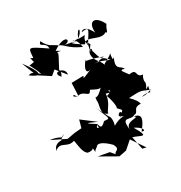

<svg xmlns="http://www.w3.org/2000/svg" viewBox="-238 -876 1094 1161"><g transform="rotate(-30 309.0 -295.5)"><path d="M304 -123C253 -70 270 -142 256 -117C267 -91 228 -109 263 -126C202 -164 190 -175 271 -137L179 -207L164 -154L114 -150L60 -140L-38 -188C33 -180 33 -152 48 -172C74 -194 -13 -135 39 -149C-41 -165 -38 -87 -29 -117C17 -148 34 -88 92 -113C51 -138 148 -64 79 -126C96 -114 89 -36 117 -13C111 -3 190 5 156 -41C180 33 143 19 191 -12C198 -27 231 -22 282 30C305 75 273 63 264 85L241 57L164 43L278 108L330 98L384 51L447 143L421 137L403 47C450 59 503 109 439 1C489 25 501 57 469 46C540 -41 504 -50 473 -59C517 -29 403 -66 415 5C397 -107 449 -41 480 -64C517 -64 488 -107 552 -103C538 -93 571 -103 505 -168C599 -173 580 -172 656 -141C635 -154 613 -129 575 -136C655 -154 624 -102 642 -174C564 -135 641 -151 638 -213C632 -180 634 -236 650 -249C596 -253 642 -303 578 -291C570 -306 522 -352 571 -334C557 -368 510 -349 552 -437C540 -396 497 -452 428 -453C494 -449 468 -481 528 -421C543 -404 532 -454 545 -461C482 -412 470 -433 482 -397C475 -455 435 -456 433 -511C435 -557 486 -549 433 -499C462 -598 478 -537 451 -595C476 -613 540 -554 580 -584C593 -566 591 -600 611 -625C570 -707 518 -692 526 -613C485 -695 453 -656 458 -656C529 -669 485 -634 450 -567C433 -650 511 -629 414 -631C470 -667 454 -715 418 -634C347 -628 403 -672 418 -575C332 -614 332 -642 295 -657C268 -679 238 -678 212 -734C179 -703 240 -717 238 -668C127 -743 130 -744 125 -669C110 -665 102 -700 115 -647C134 -644 61 -638 84 -638C66 -664 102 -610 118 -560C48 -623 54 -576 44 -593C101 -548 145 -544 48 -673L89 -567L168 -516L201 -543L256 -475C267 -533 164 -537 216 -484C238 -524 220 -520 225 -529C257 -592 249 -571 269 -614C252 -643 330 -599 263 -637C362 -707 383 -641 327 -641C396 -629 389 -630 401 -621C324 -654 428 -584 437 -583C463 -618 456 -584 442 -528C464 -556 458 -446 498 -462C395 -502 370 -487 394 -502C350 -449 356 -422 391 -435C292 -392 341 -417 331 -423L250 -421L246 -332C195 -342 232 -369 234 -331C292 -355 301 -280 325 -330C362 -311 387 -295 399 -321C319 -230 334 -305 328 -250C335 -228 296 -165 351 -149C342 -164 398 -198 396 -273C340 -281 439 -237 468 -257C394 -243 426 -301 429 -250C448 -301 441 -254 395 -246C416 -189 415 -150 409 -153C438 -118 445 -135 397 -93C444 -111 410 -141 397 -104C461 -59 434 -118 347 -66C371 -152 310 -150 343 -99C365 -119 319 -163 287 -253L340 -121Z"/></g></svg>

Font: Hussar Lance
Style: ExBd
Weight: 700
Foundry: Cannot Into Space Fonts, PlusOne Fonts
Version: Version 2.270